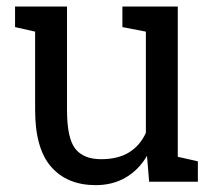

<svg xmlns="http://www.w3.org/2000/svg" viewBox="-20 -548 648 579"><path d="M268.6 10.3Q182.6 10.3 134.3 -44.9Q85.9 -100.1 85.9 -216.8V-452.6L25.4 -466.3V-528.3H182.1V-215.8Q182.1 -131.3 207 -99.6Q231.9 -67.9 284.7 -67.9Q335.9 -67.9 369.4 -88.6Q402.8 -109.4 419.9 -147.5V-452.6L349.1 -466.3V-528.3H516.1V-75.2L576.7 -61.5V0H429.7L423.3 -78.1Q398.4 -35.6 359.1 -12.7Q319.8 10.3 268.6 10.3Z"/></svg>

Font: Suwannaphum
Style: Regular
Weight: 400
Designer: Danh Hong
Version: Version 8.002; ttfautohint (v1.8.3)